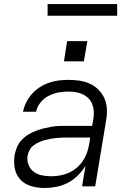

<svg xmlns="http://www.w3.org/2000/svg" viewBox="-20 -924 640 952"><path d="M203 8Q203 8 203 8Q203 8 203 8H202Q180 8 158 4.5Q136 1 116.5 -8Q97 -17 82.5 -32Q68 -47 60 -67Q52 -87 50.5 -109Q49 -131 52 -154Q56 -173 63.5 -192.5Q71 -212 85.5 -228Q100 -244 118.5 -255.5Q137 -267 156 -274.5Q175 -282 195 -287Q215 -292 235 -295.5Q255 -299 275 -299.5Q295 -300 314 -300H437L443 -335Q446 -354 445 -372.5Q444 -391 437.5 -407.5Q431 -424 418.5 -436.5Q406 -449 390 -456.5Q374 -464 356 -467Q338 -470 319 -470Q295 -470 270 -465.5Q245 -461 221.5 -449Q198 -437 181 -416Q164 -395 159 -370H94Q99 -394 110.5 -417Q122 -440 139 -459Q156 -478 178 -492Q200 -506 223.5 -514Q247 -522 271 -525Q295 -528 319 -528Q347 -528 374.5 -524Q402 -520 426.5 -508.5Q451 -497 469.5 -478Q488 -459 498.5 -434.5Q509 -410 510 -382Q511 -354 506 -326L452 0H387L404 -102Q388 -76 366 -54Q344 -32 317 -18Q290 -4 260.5 2Q231 8 203 8ZM235 -50Q256 -50 278 -54Q300 -58 320.5 -67Q341 -76 359 -91Q377 -106 390 -125Q403 -144 410.5 -165Q418 -186 422 -208L427 -242H314Q300 -242 286 -241.5Q272 -241 257.5 -239.5Q243 -238 229 -235.5Q215 -233 200.5 -229Q186 -225 172.5 -218.5Q159 -212 146.5 -203Q134 -194 127 -180.5Q120 -167 117 -153Q113 -129 121.5 -107Q130 -85 147.5 -72Q165 -59 188 -54.5Q211 -50 235 -50ZM396 -620H297L313 -720H413ZM216 -846V-904H561V-846Z"/></svg>

Font: Iosevka SS04 Lt Ex Obl
Style: Regular
Weight: 300
Width: 7
Italic angle: -9°
Monospace: yes
Designer: Belleve Invis
Foundry: Belleve Invis
Version: Version 19.0.0; ttfautohint (v1.8.4)